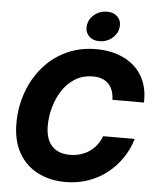

<svg xmlns="http://www.w3.org/2000/svg" viewBox="-62 -1003 863 1065"><g transform="rotate(5 369.5 -470.5)"><path d="M342.8 10.7Q253.9 10.7 186.3 -24.7Q118.7 -60.1 81.1 -127.2Q43.5 -194.3 43.5 -289.6Q43.5 -379.4 71.8 -460.2Q100.1 -541 153.3 -603.8Q206.5 -666.5 281.5 -702.4Q356.4 -738.3 449.2 -738.3Q515.1 -738.3 569.3 -720Q623.5 -701.7 662.4 -666.5Q701.2 -631.3 720.9 -580.8Q740.7 -530.3 738.3 -466.3H562.5Q562 -494.1 554.2 -516.4Q546.4 -538.6 531.2 -554.2Q516.1 -569.8 494.6 -577.9Q473.1 -585.9 445.3 -585.9Q388.2 -585.9 345.7 -559.6Q303.2 -533.2 274.9 -490Q246.6 -446.8 232.2 -394.5Q217.8 -342.3 217.8 -291Q217.8 -242.7 233.6 -209.2Q249.5 -175.8 279.8 -158.7Q310.1 -141.6 353.5 -141.6Q384.3 -141.6 411.6 -149.7Q439 -157.7 461.9 -173.3Q484.9 -189 501.7 -210.9Q518.6 -232.9 528.8 -260.7H704.6Q688.5 -204.6 655.5 -155.3Q622.6 -106 575.7 -68.6Q528.8 -31.2 470 -10.3Q411.1 10.7 342.8 10.7ZM462.4 -783.7Q423.8 -783.7 402.1 -807.6Q380.4 -831.5 385.7 -867.2Q391.6 -903.3 421.6 -927Q451.7 -950.7 490.2 -950.7Q529.3 -950.7 551 -927Q572.8 -903.3 566.9 -867.2Q561.5 -831.5 531.2 -807.6Q501 -783.7 462.4 -783.7Z"/></g></svg>

Font: Inter 24pt ExtraBold
Style: Italic
Weight: 800
Italic angle: -9.3988°
Designer: Rasmus Andersson
Foundry: rsms
Version: Version 4.001;git-66647c0bb